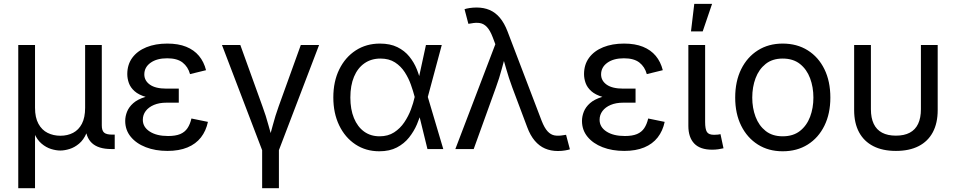

<svg xmlns="http://www.w3.org/2000/svg" viewBox="-20 -777 4984 1001"><path d="M75.2 204.1V-542.5H162.6V-214.8Q162.6 -164.1 180.4 -131.6Q198.2 -99.1 228.3 -84.2Q258.3 -69.3 294.9 -69.3Q332 -69.3 361.1 -84.5Q390.1 -99.6 407 -131.8Q423.8 -164.1 423.8 -214.8V-542.5H510.7V-123Q510.7 -96.2 522.7 -85.7Q534.7 -75.2 564 -75.2H578.1V0H560.5Q492.7 0 459.2 -31.2Q425.8 -62.5 425.8 -122.6V-171.9H445.8Q445.8 -117.7 430.9 -82.8Q416 -47.9 392.3 -28.1Q368.7 -8.3 342.5 -0.2Q316.4 7.8 294.4 7.8Q272.5 7.8 246.3 -0.2Q220.2 -8.3 196.8 -28.1Q173.3 -47.9 158.2 -82.8Q143.1 -117.7 143.1 -171.9H162.6V204.1Z M853 9.8Q790 9.8 740.2 -9.5Q690.4 -28.8 661.6 -64Q632.8 -99.1 632.8 -146.5Q632.8 -170.4 642.3 -194.6Q651.9 -218.8 674.6 -239Q697.3 -259.3 737.3 -271.5Q777.3 -283.7 838.4 -283.7H912.1V-241.7H848.1Q810.1 -241.7 782.5 -230Q754.9 -218.3 739.7 -198.2Q724.6 -178.2 724.6 -152.3Q724.6 -114.7 760.5 -91.3Q796.4 -67.9 856.4 -67.9Q895.5 -67.9 919.7 -78.1Q943.8 -88.4 957.5 -108.9Q971.2 -129.4 978 -159.2L1064 -141.6Q1054.2 -94.7 1027.6 -60.5Q1001 -26.4 957.3 -8.3Q913.6 9.8 853 9.8ZM839.4 -260.3Q779.3 -260.3 741 -271.5Q702.6 -282.7 681.4 -301.8Q660.2 -320.8 651.9 -344Q643.6 -367.2 643.6 -390.6Q643.6 -440.4 669.9 -476.1Q696.3 -511.7 743.4 -530.8Q790.5 -549.8 852.1 -549.8Q909.7 -549.8 950.7 -533.2Q991.7 -516.6 1017.3 -485.8Q1043 -455.1 1054.2 -411.1L970.7 -390.6Q960.4 -428.7 932.1 -450.9Q903.8 -473.1 851.6 -473.1Q797.4 -473.1 764.9 -449.7Q732.4 -426.3 732.4 -389.2Q732.4 -356.4 761.5 -335.7Q790.5 -314.9 848.6 -314.9H912.1V-260.3Z M1348.1 9.8 1137.2 -542.5H1232.9L1348.6 -221.7Q1366.7 -172.9 1379.6 -124.3Q1392.6 -75.7 1406.2 -29.8H1375.5Q1389.6 -75.7 1402.3 -124.3Q1415 -172.9 1432.6 -221.7L1548.3 -542.5H1643.6L1432.6 9.8ZM1346.7 204.1V-3.9H1434.1V204.1Z M1957.5 11.7Q1887.2 11.7 1833 -24.2Q1778.8 -60.1 1748.3 -123.5Q1717.8 -187 1717.8 -269Q1717.8 -352.1 1748.8 -415.3Q1779.8 -478.5 1834.7 -514.2Q1889.6 -549.8 1960.9 -549.8Q2014.2 -549.8 2051.8 -531.2Q2089.4 -512.7 2114 -482.2Q2138.7 -451.7 2153.1 -415.8Q2167.5 -379.9 2174.3 -345.7H2206.1L2210 -272.9L2291 0H2208.5L2141.6 -272.9Q2134.3 -301.3 2122.3 -335.2Q2110.4 -369.1 2090.3 -400.4Q2070.3 -431.6 2039.3 -451.7Q2008.3 -471.7 1963.4 -471.7Q1915.5 -471.7 1880.1 -447Q1844.7 -422.4 1825.7 -377Q1806.6 -331.5 1806.6 -268.6Q1806.6 -207 1825.2 -161.6Q1843.8 -116.2 1877.9 -91.3Q1912.1 -66.4 1959 -66.4Q2002.9 -66.4 2034.7 -86.9Q2066.4 -107.4 2087.9 -139.4Q2109.4 -171.4 2122.3 -206.1Q2135.3 -240.7 2141.6 -270L2200.7 -542.5H2283.2L2210 -270L2206.1 -199.2H2178.2Q2169.4 -165.5 2153.8 -128.9Q2138.2 -92.3 2112.8 -60.3Q2087.4 -28.3 2049.3 -8.3Q2011.2 11.7 1957.5 11.7Z M2354 0 2562.5 -546.4 2549.3 -581.5Q2535.2 -618.7 2518.8 -636Q2502.4 -653.3 2482.2 -656.7Q2461.9 -660.2 2435.5 -654.8L2421.9 -652.8L2401.9 -729Q2410.6 -732.4 2428.2 -735.1Q2445.8 -737.8 2464.8 -737.8Q2502.4 -737.8 2532.7 -724.9Q2563 -711.9 2586.2 -684.3Q2609.4 -656.7 2626 -613.3L2804.2 -146.5Q2818.4 -110.4 2834.7 -92.5Q2851.1 -74.7 2871.3 -71Q2891.6 -67.4 2918 -72.3L2931.2 -74.2L2951.2 1.5Q2942.9 4.4 2926 7.3Q2909.2 10.3 2888.2 10.3Q2851.6 10.3 2821.5 -2.7Q2791.5 -15.6 2768.1 -43.2Q2744.6 -70.8 2728.5 -114.3L2650.9 -320.8Q2632.3 -371.1 2619.1 -418Q2606 -464.8 2591.8 -512.7H2623Q2608.9 -466.8 2596.2 -418.5Q2583.5 -370.1 2565.4 -320.8L2449.7 0Z M3234.4 9.8Q3171.4 9.8 3121.6 -9.5Q3071.8 -28.8 3043 -64Q3014.2 -99.1 3014.2 -146.5Q3014.2 -170.4 3023.7 -194.6Q3033.2 -218.8 3055.9 -239Q3078.6 -259.3 3118.7 -271.5Q3158.7 -283.7 3219.7 -283.7H3293.5V-241.7H3229.5Q3191.4 -241.7 3163.8 -230Q3136.2 -218.3 3121.1 -198.2Q3106 -178.2 3106 -152.3Q3106 -114.7 3141.8 -91.3Q3177.7 -67.9 3237.8 -67.9Q3276.9 -67.9 3301 -78.1Q3325.2 -88.4 3338.9 -108.9Q3352.5 -129.4 3359.4 -159.2L3445.3 -141.6Q3435.5 -94.7 3408.9 -60.5Q3382.3 -26.4 3338.6 -8.3Q3294.9 9.8 3234.4 9.8ZM3220.7 -260.3Q3160.6 -260.3 3122.3 -271.5Q3084 -282.7 3062.7 -301.8Q3041.5 -320.8 3033.2 -344Q3024.9 -367.2 3024.9 -390.6Q3024.9 -440.4 3051.3 -476.1Q3077.6 -511.7 3124.8 -530.8Q3171.9 -549.8 3233.4 -549.8Q3291 -549.8 3332 -533.2Q3373 -516.6 3398.7 -485.8Q3424.3 -455.1 3435.5 -411.1L3352.1 -390.6Q3341.8 -428.7 3313.5 -450.9Q3285.2 -473.1 3232.9 -473.1Q3178.7 -473.1 3146.2 -449.7Q3113.8 -426.3 3113.8 -389.2Q3113.8 -356.4 3142.8 -335.7Q3171.9 -314.9 3230 -314.9H3293.5V-260.3Z M3692.9 3.4Q3629.9 3.4 3599.4 -28.8Q3568.8 -61 3568.8 -120.6V-542.5H3656.2V-141.1Q3656.2 -104 3665.5 -89.1Q3674.8 -74.2 3702.6 -74.2Q3715.8 -74.2 3722.9 -75.2Q3730 -76.2 3736.3 -77.6L3752 -3.9Q3740.7 -1 3724.9 1.2Q3709 3.4 3692.9 3.4ZM3582.5 -613.3 3599.6 -756.8H3692.4L3643.6 -613.3Z M4060.5 11.7Q3986.8 11.7 3931.2 -23.4Q3875.5 -58.6 3844.2 -121.6Q3813 -184.6 3813 -268.1Q3813 -353 3844.2 -416.3Q3875.5 -479.5 3931.2 -514.6Q3986.8 -549.8 4060.5 -549.8Q4135.3 -549.8 4191.2 -514.6Q4247.1 -479.5 4278.1 -416.3Q4309.1 -353 4309.1 -268.1Q4309.1 -184.6 4278.1 -121.6Q4247.1 -58.6 4191.2 -23.4Q4135.3 11.7 4060.5 11.7ZM4060.5 -66.4Q4115.2 -66.4 4150.6 -94.2Q4186 -122.1 4203.4 -168Q4220.7 -213.9 4220.7 -268.1Q4220.7 -322.8 4203.4 -369.1Q4186 -415.5 4150.6 -443.6Q4115.2 -471.7 4060.5 -471.7Q4006.8 -471.7 3971.7 -443.6Q3936.5 -415.5 3919.2 -369.4Q3901.9 -323.2 3901.9 -268.1Q3901.9 -213.9 3919.2 -168Q3936.5 -122.1 3971.7 -94.2Q4006.8 -66.4 4060.5 -66.4Z M4650.9 9.8Q4581.5 9.8 4533 -15.1Q4484.4 -40 4458.7 -87.6Q4433.1 -135.3 4433.1 -203.1V-542.5H4520.5V-207.5Q4520.5 -162.1 4535.2 -131.3Q4549.8 -100.6 4578.9 -85.2Q4607.9 -69.8 4650.9 -69.8Q4694.3 -69.8 4723.1 -85.2Q4752 -100.6 4766.6 -131.3Q4781.2 -162.1 4781.2 -207.5V-542.5H4868.7V-203.1Q4868.7 -135.3 4843.3 -87.6Q4817.9 -40 4769.3 -15.1Q4720.7 9.8 4650.9 9.8Z"/></svg>

Font: Inter 16pt
Style: Regular
Weight: 400
Version: Version 4.001;git-66647c0bb